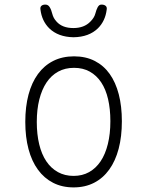

<svg xmlns="http://www.w3.org/2000/svg" viewBox="-20 -805 640 835"><path d="M300 10Q250 10 211 -10Q172 -30 145 -67Q118 -104 104 -156.5Q90 -209 90 -275Q90 -341 104 -393.5Q118 -446 145 -483Q172 -520 211.5 -540Q251 -560 302 -560Q353 -560 392 -540Q431 -520 457 -483.5Q483 -447 496.5 -395Q510 -343 510 -278Q510 -211 496 -158Q482 -105 455 -67.5Q428 -30 389 -10Q350 10 300 10ZM300 -40Q338 -40 367.5 -56.5Q397 -73 417.5 -103.5Q438 -134 449 -178.5Q460 -223 460 -278Q460 -331 450 -374Q440 -417 420 -447Q400 -477 370.5 -493.5Q341 -510 302 -510Q263 -510 233 -493.5Q203 -477 182.5 -446.5Q162 -416 151 -372.5Q140 -329 140 -275Q140 -221 150.5 -177.5Q161 -134 181.5 -103.5Q202 -73 232 -56.5Q262 -40 300 -40ZM156 -763Q154 -774 160 -779.5Q166 -785 177 -785Q184 -785 188.5 -782Q193 -779 196 -774Q203 -763 207.5 -744.5Q212 -726 226 -711Q251 -683 299 -683Q346 -683 373 -711Q390 -728 394.5 -745.5Q399 -763 405 -774Q408 -779 411.5 -782Q415 -785 422 -785Q433 -785 439.5 -779.5Q446 -774 444 -763Q438 -714 406 -682Q367 -644 300 -643Q233 -644 194 -682Q162 -714 156 -763Z"/></svg>

Font: Maple Mono NL Thin
Style: Regular
Weight: 250
Monospace: yes
Designer: subframe7536
Version: Version 7.000